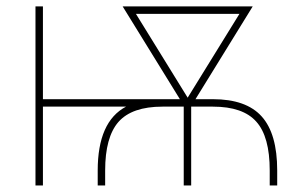

<svg xmlns="http://www.w3.org/2000/svg" viewBox="-20 -565 930 585"><path d="M824.6 0H801.8V-45.5Q801.8 -148.8 761 -194.2Q720.5 -240.1 628.6 -240.1H562.5V0H539.8V-240.1H475.1Q382.1 -240.1 340.9 -193.5Q300.4 -147 300.4 -45.5V0H277.7V-45.5Q277.7 -194.6 364 -240.1H110.8V0H88.1V-545.5H110.8V-262.8H528.1L353.7 -545.5H750L575.6 -262.8H628.6Q730.1 -262.8 777.3 -210.2Q824.6 -157.7 824.6 -45.5ZM551.8 -267.4 709.5 -522.7H394.2Z"/></svg>

Font: Linik Sans Thin
Style: Regular
Weight: 100
Designer: Fonts by Rasmus Andersson / Changes by Cristiano Sobral with parts from Marc Monis
Foundry: rsms
Version: Version 3.020; ttfautohint (v1.6)